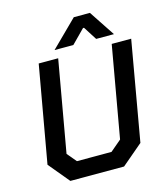

<svg xmlns="http://www.w3.org/2000/svg" viewBox="-130 -1005 960 1105"><g transform="rotate(-15 350.5 -452.5)"><path d="M48 -124 150 -700H266L170 -156L217 -100H423L489 -156L585 -700H701L597 -107L471 0H151ZM414 -905H510L612 -751H506L455 -831H449L370 -751H258Z"/></g></svg>

Font: Chakra Petch SemiBold
Style: Italic
Weight: 600
Italic angle: -10°
Designer: Katatrad Aksorn Co.,Ltd.
Foundry: Cadson Demak Co.,Ltd.
Version: Version 1.000; ttfautohint (v1.6)